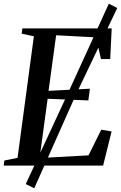

<svg xmlns="http://www.w3.org/2000/svg" viewBox="-31 -897 657 1040"><path d="M-11 0 -7.5 -27.5 64 -42 152.5 -700.5 86.5 -714.5 90 -743H574L566 -577H516L489 -694.5L273 -706L232 -405L456 -416.5L447.5 -353L227 -362L183.5 -41L448.5 -55.5L517.5 -194.5L573.5 -185L527.5 0ZM108.5 100 341.5 -402 558.5 -877 604 -853.5 378.5 -380.5 154.5 123Z"/></svg>

Font: Merriweather 96pt Medium
Style: Italic
Weight: 500
Italic angle: -7.8°
Version: Version 2.101